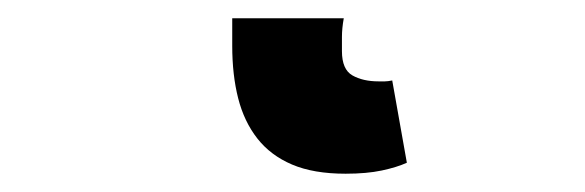

<svg xmlns="http://www.w3.org/2000/svg" viewBox="-20 32 640 210"><path d="M358 222Q323 222 299.5 212Q276 202 261.5 183.5Q247 165 240.5 139.5Q234 114 234 82V52H356Q354 63 354 72.5Q354 82 354 88Q354 108 365.5 114.5Q377 121 394 121Q398 121 401 121Q404 121 409 120L425 210Q414 215 397.5 218.5Q381 222 358 222Z"/></svg>

Font: Source Code Pro Black
Style: Regular
Weight: 900
Monospace: yes
Designer: Paul D. Hunt, Teo Tuominen
Foundry: Adobe Systems Incorporated
Version: Version 2.030;PS 1.000;hotconv 16.6.51;makeotf.lib2.5.65220